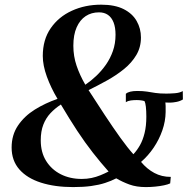

<svg xmlns="http://www.w3.org/2000/svg" viewBox="-20 -772 794 801"><path d="M285 8.5Q209 8.5 151 -10Q93 -28.5 60.8 -65.2Q28.5 -102 28.5 -156.5Q28.5 -209 55 -248.2Q81.5 -287.5 125.2 -314.8Q169 -342 220 -359.5Q192.5 -405.5 175.5 -452.2Q158.5 -499 158.5 -538.5Q158.5 -606.5 191.5 -654.2Q224.5 -702 279.8 -727.2Q335 -752.5 402 -752.5Q459 -752.5 495.8 -734Q532.5 -715.5 550.2 -684.2Q568 -653 568 -615.5Q568 -575 548.8 -542.5Q529.5 -510 497.5 -484Q465.5 -458 426.8 -436.5Q388 -415 349.5 -396Q383 -344 417.2 -292Q451.5 -240 482.2 -197.2Q513 -154.5 536.5 -128.5Q551.5 -144.5 563.8 -166Q576 -187.5 583.2 -217Q590.5 -246.5 590.5 -285Q590.5 -310 588.5 -326.8Q586.5 -343.5 583 -350Q578 -352 569.2 -353.2Q560.5 -354.5 550 -354.5Q538 -354.5 526 -353Q514 -351.5 505 -345.5V-380.5Q511 -386.5 523.2 -389.5Q535.5 -392.5 552.5 -392.5Q576.5 -392.5 593.5 -389.8Q610.5 -387 628.5 -384.2Q646.5 -381.5 673.5 -381.5Q688.5 -381.5 709 -383Q729.5 -384.5 742.5 -392L743 -357Q730.5 -349.5 715.8 -346.8Q701 -344 692.5 -344Q687 -344 681 -344Q675 -344 670 -344.5Q670.5 -339.5 671 -329.5Q671.5 -319.5 671 -304.5Q670.5 -266 657.2 -228Q644 -190 621.2 -156.2Q598.5 -122.5 568.5 -96.5Q593 -67 623.8 -50.5Q654.5 -34 692.5 -34L690 -7Q681 -2.5 664.5 1Q648 4.5 628 6.5Q608 8.5 588.5 8.5Q549.5 8.5 520 -2.2Q490.5 -13 465 -28Q444 -17 418.5 -8.8Q393 -0.5 360.5 4Q328 8.5 285 8.5ZM321 -25.5Q342.5 -25.5 361.8 -29.5Q381 -33.5 398.8 -40.8Q416.5 -48 433 -56.5Q400 -93.5 367.5 -135Q335 -176.5 302.2 -226.2Q269.5 -276 234 -336Q209.5 -320 190.5 -299.8Q171.5 -279.5 160.8 -252Q150 -224.5 150 -186.5Q150 -136.5 172.5 -100.5Q195 -64.5 233.5 -45Q272 -25.5 321 -25.5ZM336 -418.5Q359 -434 381.2 -455Q403.5 -476 421.8 -502Q440 -528 451 -559.2Q462 -590.5 462 -627Q462 -657.5 453.8 -678.5Q445.5 -699.5 430.2 -710Q415 -720.5 393 -720.5Q361.5 -720.5 337.5 -704.8Q313.5 -689 299.8 -658Q286 -627 286 -581Q286 -537.5 299.5 -497.8Q313 -458 336 -418.5Z"/></svg>

Font: Merriweather 120pt SemiBold
Style: Italic
Weight: 600
Italic angle: -7.8°
Version: Version 2.101